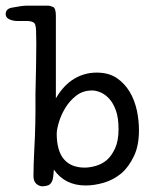

<svg xmlns="http://www.w3.org/2000/svg" viewBox="-91 -645 510 677"><path d="M276 -1Q242 9 211 9Q138 9 99 -47Q98 -36 97 -25Q95 0 80 8Q73 11 60 12Q47 12 37 3Q27 -6 27 -24Q27 -60 30 -120Q35 -204 34 -311Q40 -549 34 -553Q34 -571 2 -571H-29Q-44 -571 -56 -576Q-71 -582 -71 -595Q-71 -614 -49 -618Q-13 -625 3 -625H79Q86 -625 97 -620Q106 -615 106 -589Q106 -444 106 -298Q128 -337 161 -361Q201 -389 250 -389Q293 -389 322 -369Q375 -332 392 -254Q399 -219 399 -186Q399 -131 381 -94Q363 -56 336 -33Q309 -11 276 -1ZM109 -174Q109 -114 134 -84Q159 -54 208 -54Q225 -54 246.5 -60Q268 -66 286 -81Q303 -96 315 -122.5Q327 -149 327 -189.5Q327 -230 317.5 -256Q308 -282 293.5 -297.5Q279 -313 263 -319.5Q247 -326 234 -326Q201 -326 177.5 -307.5Q154 -289 139 -264Q124 -239 116.5 -213.5Q109 -188 109 -174Z"/></svg>

Font: Scratch Savers
Style: Book
Weight: 400
Designer: Pablo Impallari, Rodrigo Fuenzalida, Brenda Gallo
Foundry: Pablo Impallari, Rodrigo Fuenzalida, Brenda Gallo
Version: Version 4.0b1